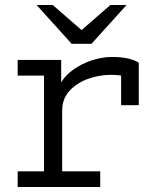

<svg xmlns="http://www.w3.org/2000/svg" viewBox="-20 -752 656 772"><path d="M51 0V-63H157V-448H51V-511H226V-396L220 -410Q238 -445.5 273 -470.8Q308 -496 349.8 -509.5Q391.5 -523 430 -523Q469 -523 496 -516.5Q523 -510 538 -500V-329H467V-479L484 -444Q472 -448 457.5 -449.5Q443 -451 425 -451Q378.5 -451 333.5 -434.8Q288.5 -418.5 259.2 -386.5Q230 -354.5 230 -307V-63H383V0ZM268 -576 127 -732H192L308 -631L424 -732H489L348 -576Z"/></svg>

Font: Overpass Mono Light
Style: Regular
Weight: 300
Monospace: yes
Designer: Delve Withrington, Dave Bailey
Foundry: Delve Fonts LLC
Version: Version 4.000